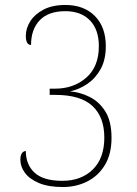

<svg xmlns="http://www.w3.org/2000/svg" viewBox="-20 -744 550 773"><path d="M233 9Q175 9 137 -7Q99 -23 80.5 -48Q62 -73 62 -101Q62 -119 68.5 -127.5Q75 -136 84 -136Q84 -81 119.5 -48.5Q155 -16 231 -16Q307 -16 353.5 -61.5Q400 -107 400 -190Q400 -273 352 -317.5Q304 -362 202 -362H180V-387H201Q277 -387 327.5 -431.5Q378 -476 378 -558Q378 -625 342 -662Q306 -699 243 -699Q175 -699 140 -662.5Q105 -626 105 -563Q84 -563 84 -600Q84 -630 102 -658.5Q120 -687 155.5 -705.5Q191 -724 243 -724Q318 -724 362 -679.5Q406 -635 406 -558Q406 -504 385.5 -466.5Q365 -429 332 -406.5Q299 -384 262 -376Q302 -373 340.5 -354Q379 -335 404 -295.5Q429 -256 429 -189Q429 -124 402.5 -80Q376 -36 331.5 -13.5Q287 9 233 9Z"/></svg>

Font: Noto Serif Georgian SemiCondensed Thin
Style: Regular
Weight: 100
Width: 4
Designer: Monotype Design Team, Akaki Razmadze
Foundry: Google LLC
Version: Version 2.003; ttfautohint (v1.8.4.7-5d5b)